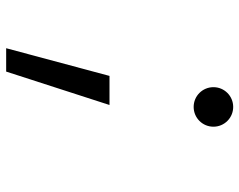

<svg xmlns="http://www.w3.org/2000/svg" viewBox="-97 -470 780 626"><g transform="rotate(90 293.0 -157.0)"><path d="M137.2 212.9H213.4L322.3 -124H227.5ZM328.6 -398.4C364.3 -398.4 393.1 -427.2 393.1 -462.9C393.1 -498.5 364.3 -527.3 328.6 -527.3C293 -527.3 264.2 -498.5 264.2 -462.9C264.2 -427.2 293 -398.4 328.6 -398.4Z"/></g></svg>

Font: Cascadia Mono NF SemiLight
Style: Italic
Weight: 350
Italic angle: -10°
Monospace: yes
Designer: Aaron Bell
Foundry: Saja Typeworks
Version: Version 2404.023